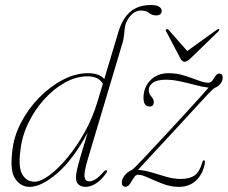

<svg xmlns="http://www.w3.org/2000/svg" viewBox="-20 -738 908 766"><path d="M404.5 -48.5Q386 -21 364 -6.8Q342 7.5 321.5 7.5Q305 7.5 294 -1.2Q283 -10 283 -29.5Q283 -41.5 287.2 -61Q291.5 -80.5 301.8 -115.5Q312 -150.5 330 -209.5Q272.5 -102.5 209.2 -47.5Q146 7.5 97.5 7.5Q64.5 7.5 42 -22.8Q19.5 -53 28.5 -130.5Q34 -191 63.2 -247.5Q92.5 -304 136.5 -348.8Q180.5 -393.5 231 -419.8Q281.5 -446 330.5 -446Q355 -446 371.2 -439.8Q387.5 -433.5 396 -422.5L452.5 -611Q468.5 -664 499.8 -691Q531 -718 583.5 -718Q604.5 -718 614.8 -711.2Q625 -704.5 625 -695.5Q625 -676.5 603 -676.5Q587 -676.5 574.8 -686.2Q562.5 -696 542 -696Q519 -696 499.5 -674Q480 -652 477 -619.5Q475.5 -600 473.2 -586.5Q471 -573 466 -557.5L330 -102Q314.5 -50 317.2 -32.2Q320 -14.5 336.5 -14.5Q347 -14.5 360.5 -22.5Q374 -30.5 394 -53Q401 -60.5 405 -58.5Q409 -56.5 404.5 -48.5ZM61 -134Q52.5 -69.5 69.5 -41.2Q86.5 -13 117.5 -13Q142 -13 176.8 -38.5Q211.5 -64 248.5 -108.5Q285.5 -153 317.8 -210.8Q350 -268.5 369 -333L390.5 -404Q383 -417 368.2 -425.2Q353.5 -433.5 329.5 -433.5Q284 -433.5 239 -408.5Q194 -383.5 155.8 -341Q117.5 -298.5 92 -245Q66.5 -191.5 61 -134ZM797.5 -88.5Q790.5 -45 763.2 -18.8Q736 7.5 694 7.5Q661 7.5 629.2 -4.8Q597.5 -17 571.5 -29Q545.5 -41 530.5 -41Q521.5 -41 514 -29Q506.5 -17 498.8 -5Q491 7 481 7Q466 7 466 -10Q466 -23 476.5 -37Q487 -51 505 -59.5Q514 -64 554.2 -107.5Q594.5 -151 666 -227.5Q719.5 -285.5 758 -327.8Q796.5 -370 812 -388.5Q791.5 -390.5 762 -398.2Q732.5 -406 700.8 -413Q669 -420 642.5 -420Q607 -420 590.2 -408.2Q573.5 -396.5 573.5 -378Q573.5 -364 585 -351.5Q593.5 -341.5 593.5 -331Q593.5 -313 576 -313Q552.5 -313 552.5 -348.5Q552.5 -389 579.8 -417.5Q607 -446 653 -446Q685.5 -446 715.2 -436.5Q745 -427 769.8 -417.5Q794.5 -408 812 -408Q821 -408 827.5 -417.2Q834 -426.5 840.2 -435.5Q846.5 -444.5 854.5 -444.5Q868.5 -444.5 868.5 -427.5Q868.5 -415.5 859.5 -404Q850.5 -392.5 838 -388Q830 -385 794.5 -346.2Q759 -307.5 677 -218.5Q624 -161.5 587.2 -121.8Q550.5 -82 530.5 -60Q556 -59 585.2 -50Q614.5 -41 644.2 -32.5Q674 -24 700.5 -24Q735 -24 755.2 -37.2Q775.5 -50.5 787.5 -91Q789.5 -99 793.5 -98.5Q798.5 -98 797.5 -88.5ZM738.5 -503.5Q725 -491.5 716.5 -491.5Q707.5 -491.5 700.5 -503.5L643 -612.5Q639.5 -618.5 644 -621.5Q647.5 -623.5 652.5 -619L727 -534.5L844.5 -619Q852 -624 854.5 -621.5Q857 -618.5 851 -612.5Z"/></svg>

Font: Fraunces 72pt S000 Thin
Style: Italic
Weight: 100
Italic angle: -16°
Version: Version 1.000; ttfautohint (v1.8.3)